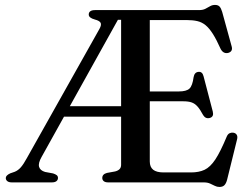

<svg xmlns="http://www.w3.org/2000/svg" viewBox="-20 -741 1014 780"><path d="M518.5 -700 507 -660.5H459L149 -103.5Q134.5 -78 138.8 -63.2Q143 -48.5 163 -42.5L195.5 -36.5Q205 -33.5 210.2 -29.5Q215.5 -25.5 215.5 -18Q215.5 -10 209.2 -5Q203 0 190 0H28.5Q16 0 9.8 -5Q3.5 -10 3.5 -18Q3.5 -28.5 22 -37L39.5 -43Q53.5 -48.5 64.8 -61.5Q76 -74.5 89 -98.5L384 -623.5Q393.5 -640.5 388.5 -648.8Q383.5 -657 366 -661.5Q353 -665 346.8 -670Q340.5 -675 340.5 -682Q340.5 -690.5 346.8 -695.2Q353 -700 366.5 -700ZM221 -309.5H500L503 -267H216ZM544.5 -369.5H706.5Q737.5 -369.5 749.8 -381.2Q762 -393 766.5 -427.5Q770 -447.5 786 -449Q802 -451 807 -431L844.5 -287.5Q849.5 -267 833 -262Q815.5 -257 805.5 -273Q793 -296.5 782.2 -308.5Q771.5 -320.5 758.2 -325Q745 -329.5 724.5 -329.5H544.5ZM472 -71.5V-700H788.5Q804 -700 814.2 -705.2Q824.5 -710.5 833.5 -715.8Q842.5 -721 853.5 -721Q865.5 -721 871.8 -714.5Q878 -708 882.5 -693L921 -553Q924 -543 920.8 -536.2Q917.5 -529.5 908.5 -526.5Q898.5 -523.5 890.2 -527.5Q882 -531.5 876.5 -542Q859.5 -580 844.8 -603.2Q830 -626.5 815 -638.8Q800 -651 781.8 -655.2Q763.5 -659.5 739 -659.5H588.5V-85Q588.5 -62.5 602.2 -51.5Q616 -40.5 644.5 -40.5H756Q788 -40.5 811 -51.2Q834 -62 854.8 -93.2Q875.5 -124.5 901.5 -187Q905.5 -196 912.2 -199.5Q919 -203 927.5 -202Q937.5 -200.5 941.8 -193.2Q946 -186 943 -174.5L902.5 -10.5Q898.5 4.5 891.5 11.5Q884.5 18.5 871.5 18.5Q861.5 18.5 852.8 14Q844 9.5 833.5 4.8Q823 0 808 0H420Q407.5 0 401.5 -5Q395.5 -10 395.5 -18Q395.5 -33.5 414.5 -38.5L447.5 -44.5Q459.5 -47.5 465.8 -54Q472 -60.5 472 -71.5Z"/></svg>

Font: Fraunces 12pt
Style: Regular
Weight: 400
Version: Version 1.000;[b76b70a41]